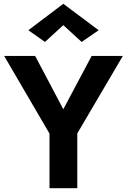

<svg xmlns="http://www.w3.org/2000/svg" viewBox="-20 -996 670 1016"><path d="M218 -774 130 -836 315 -976 502 -836 412 -774 315 -863ZM630 -700 389 -290V0H242V-289L2 -700H166L315 -418L465 -700Z"/></svg>

Font: Venryn Sans SemiBold
Style: Regular
Weight: 600
Designer: Owen Earl, indestructible type* (font) & Cristiano Sobral (main changes)
Version: Version 3.60;October 28, 2020;FontCreator 13.0.0.2681 64-bit